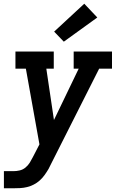

<svg xmlns="http://www.w3.org/2000/svg" viewBox="-20 -807 640 1032"><path d="M1 205V113H52Q69 113 86 109Q103 105 117 93.5Q131 82 140.5 66.5Q150 51 158 35Q158 35 158 34.5Q158 34 158 34L159 33L192 -31L119 -438H63V-530H269V-438H229L270 -162L403 -438H376V-530H582V-438H513L254 75Q251 82 247.5 88Q244 94 241 101Q231 118 219.5 134Q208 150 193.5 163Q179 176 161.5 185Q144 194 125.5 198.5Q107 203 88.5 204Q70 205 52 205ZM323 -583 271 -637 433 -787 503 -713Z"/></svg>

Font: Iosevka Slab SmBdExObl
Style: Regular
Weight: 600
Width: 7
Italic angle: -9°
Monospace: yes
Designer: Belleve Invis
Foundry: Belleve Invis
Version: Version 11.1.0; ttfautohint (v1.8.3)